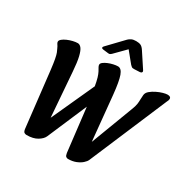

<svg xmlns="http://www.w3.org/2000/svg" viewBox="-197 -1089 1279 1290"><g transform="rotate(30 443.0 -443.5)"><path d="M495 14Q487 14 479.5 8.5Q472 3 469 -17L422 -418L409 -491Q401 -537 394 -560Q387 -583 379 -598Q371 -613 365.5 -622Q360 -631 360 -640Q360 -650 372.5 -659.5Q385 -669 403 -676.5Q421 -684 441 -688.5Q461 -693 476 -693Q503 -693 518 -651.5Q533 -610 543 -510L584 -90L544 -79L700 -491Q712 -521 714.5 -540Q717 -559 717 -575Q717 -591 719 -611Q721 -630 739 -645Q757 -660 780.5 -671.5Q804 -683 825.5 -689Q847 -695 859 -695Q886 -695 886 -677Q886 -672 884 -665.5Q882 -659 877 -650L623 -52Q617 -38 599.5 -22.5Q582 -7 555.5 3.5Q529 14 495 14ZM174 14Q164 14 156 9Q148 4 145 -15L96 -445Q90 -496 84.5 -524.5Q79 -553 73.5 -567.5Q68 -582 62 -593Q55 -609 48.5 -617.5Q42 -626 42 -635Q42 -645 54.5 -655.5Q67 -666 86.5 -674.5Q106 -683 127 -688Q148 -693 164 -693Q180 -693 193 -676.5Q206 -660 215.5 -620Q225 -580 230 -510L262 -93L217 -81L435 -559L446 -392L299 -49Q289 -25 257 -5.5Q225 14 174 14ZM326 -761Q319 -754 321 -748Q323 -742 333 -741L375 -736Q383 -735 388.5 -738Q394 -741 398 -745L480 -828L547 -746Q552 -741 558.5 -735.5Q565 -730 580 -731L623 -733Q633 -734 636.5 -740.5Q640 -747 635 -754L560 -868Q547 -888 533.5 -894.5Q520 -901 497 -901Q475 -901 461.5 -894.5Q448 -888 439 -879Z"/></g></svg>

Font: Alkatra Medium
Style: Regular
Weight: 500
Designer: Suman Bhandary
Version: Version 1.100;gftools[0.9.22]